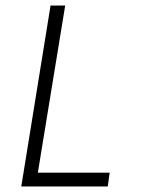

<svg xmlns="http://www.w3.org/2000/svg" viewBox="-20 -675 540 695"><path d="M377 -50 370 0H57L163 -655H216L117 -50Z"/></svg>

Font: TypoPRO Lekton
Style: Italic
Weight: 400
Italic angle: -9.3°
Designer: Paolo Mazzetti, Luciano Perondi, Raffaele Flato, Elena Papassissa, Emilio Macchia, Michela Povoleri, Tobias Seemiller, R
Version: Version 3.000